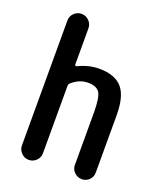

<svg xmlns="http://www.w3.org/2000/svg" viewBox="-139 -839 778 927"><g transform="rotate(20 250.0 -375.0)"><path d="M65.4 -54.7V-695.3Q65.4 -718.8 81.5 -734.4Q97.7 -750 119.6 -750Q141.6 -750 157.7 -733.9Q173.8 -717.8 173.8 -695.3V-508.8Q173.8 -505.9 176.8 -504.4Q179.7 -502.9 182.6 -503.9Q236.3 -530.3 290 -530.3Q371.1 -530.3 408.2 -487.8Q445.3 -445.3 445.3 -347.7V-52.7Q445.3 -30.3 429.7 -15.1Q414.1 0 392.1 0Q370.1 0 354 -15.6Q337.9 -31.2 337.9 -52.7V-320.3Q337.9 -399.4 322.3 -423.8Q306.6 -448.2 261.7 -448.2Q218.8 -448.2 180.7 -415Q173.8 -408.2 173.8 -400.4V-54.7Q173.8 -31.2 157.7 -15.6Q141.6 0 119.6 0Q97.7 0 81.5 -16.1Q65.4 -32.2 65.4 -54.7Z"/></g></svg>

Font: Rounded Mgen+ 1mn medium
Style: Regular
Weight: 500
Designer: [Source Han Sans]
Ryoko NISHIZUKA  (kana & ideographs); Paul D. Hunt (Latin, Greek & Cyrillic); Wenlong ZHANG  (bopomofo
Version: Version 1.059.20150602